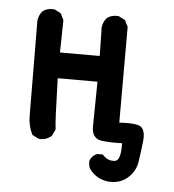

<svg xmlns="http://www.w3.org/2000/svg" viewBox="-45 -477 591 653"><g transform="rotate(5 250.0 -151.0)"><path d="M346.2 132.8Q312.5 128.4 289.6 103.5Q287.1 101.1 284.9 97.9Q282.7 94.7 281.2 91.3Q279.8 87.9 279.1 84Q278.3 80.1 278.1 76.2Q277.8 72.3 278.3 67.9V66.9L278.8 65.9Q285.6 50.3 301.3 43.5L302.7 43H303.7H319.3H321.8L323.7 44.9Q332.5 54.7 342.8 58.6Q353 62.5 364.7 61Q385.3 58.6 383.8 -1Q342.3 0.5 313 -3.4Q277.3 -8.8 280.3 -56.2L282.2 -202.1H146.5Q150.4 -55.7 154.3 -29.3V-27.3L153.8 -25.9L144 -6.3L143.6 -5.4L142.6 -4.4Q125 10.7 101.1 8.8H100.1L99.1 8.3L79.6 -1.5L77.6 -2.4L77.1 -3.9L76.7 -4.4Q62.5 -32.7 62.5 -67.4Q62.5 -100.6 60.5 -391.6V-392.1Q63 -409.7 73.7 -422.9L74.2 -423.3Q89.8 -436.5 113.8 -434.6H114.7L115.7 -434.1L135.3 -424.3L137.2 -423.3L137.7 -421.9L138.2 -421.4L147.9 -401.9L148.4 -400.9V-399.4L146.5 -290H282.2L280.3 -387.7V-388.2Q282.7 -405.8 293.5 -418.9L293.9 -419.4Q309.6 -432.6 333.5 -430.7H334.5L335.4 -430.2L355 -420.4L356.9 -419.4L357.4 -418L357.9 -417.5L367.7 -397.9L368.2 -397V-395.5V-69.8Q389.2 -71.3 404.8 -70.8Q420.4 -70.3 432.1 -67.4Q460.4 -60.1 454.1 -10.3Q450.2 23.4 445.3 56.2Q442.9 73.2 434.6 87.9Q426.3 102.5 413.1 113.8Q385.7 136.7 346.2 132.8Z"/></g></svg>

Font: NaikaiFont
Style: SemiBold
Weight: 600
Version: Version 1.89